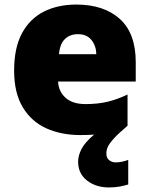

<svg xmlns="http://www.w3.org/2000/svg" viewBox="-20 -583 658 843"><path d="M447 91Q447 110 459 120Q471 130 488 130Q503 130 518 126.5Q533 123 543 119V227Q527 232 506 236Q485 240 458 240Q401 240 362 209.5Q323 179 323 127Q323 100 338 71Q353 42 393 8Q366 10 333 10Q249 10 183.5 -19.5Q118 -49 80 -112Q42 -175 42 -273Q42 -373 76.5 -437Q111 -501 172.5 -532Q234 -563 315 -563Q436 -563 506 -500Q576 -437 576 -310V-225H235Q237 -182 267.5 -154Q298 -126 356 -126Q408 -126 451 -136Q494 -146 540 -168V-31Q500 3 480 25Q460 47 453.5 61.5Q447 76 447 91ZM322 -433Q288 -433 265.5 -412Q243 -391 239 -345H403Q402 -382 381.5 -407.5Q361 -433 322 -433Z"/></svg>

Font: Noto Sans Georgian Black
Style: Regular
Weight: 900
Designer: Monotype Design Team, Akaki Razmadze
Foundry: Google LLC
Version: Version 2.005; ttfautohint (v1.8.4.7-5d5b)